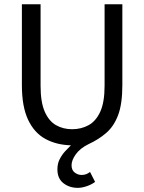

<svg xmlns="http://www.w3.org/2000/svg" viewBox="-20 -676 682 908"><path d="M347.7 212.4Q308.1 212.4 279.8 190.2Q251.5 168 251.5 125Q251.5 97.2 262.5 76.2Q273.4 55.2 288.3 39.1Q303.2 22.9 315.4 11.2Q246.1 9.3 193.8 -19.5Q141.6 -48.3 112.5 -110.4Q83.5 -172.4 83.5 -273.4V-655.8H171.9V-270.5Q171.9 -192.4 191.7 -147.7Q211.4 -103 245.1 -84Q278.8 -64.9 320.8 -64.9Q364.3 -64.9 398.9 -84Q433.6 -103 454.1 -147.7Q474.6 -192.4 474.6 -270.5V-655.8H558.6V-273.4Q558.6 -184.6 538.6 -131.6Q518.6 -78.6 482.4 -47.4Q446.3 -16.1 397.5 6.3Q358.9 25.4 338.6 53.5Q318.4 81.5 318.4 105.5Q318.4 128.9 333.5 140.1Q348.6 151.4 365.7 151.4Q377.9 151.4 387.5 147.7Q397 144 405.8 137.2L429.7 184.1Q415 195.8 391.6 204.1Q368.2 212.4 347.7 212.4Z"/></svg>

Font: Varta Light Medium
Style: Regular
Weight: 500
Version: Version 1.004